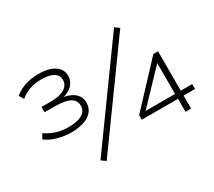

<svg xmlns="http://www.w3.org/2000/svg" viewBox="-137 -992 1429 1280"><g transform="rotate(-30 578.0 -352.5)"><path d="M253 -261Q195 -261 144 -276Q93 -291 58 -318L79 -354Q119 -327 160.5 -314Q202 -301 253 -301Q320 -301 356.5 -322Q393 -343 393 -385Q393 -427 355.5 -447Q318 -467 244 -467H162V-508H240Q303 -508 339.5 -531Q376 -554 376 -594Q376 -630 344 -649Q312 -668 252 -668Q203 -668 163 -654.5Q123 -641 88 -612L67 -648Q102 -678 150 -693.5Q198 -709 253 -709Q332 -709 376 -679.5Q420 -650 420 -599Q420 -560 392 -530Q364 -500 314 -490V-493Q354 -487 381.5 -472Q409 -457 422.5 -435Q436 -413 436 -383Q436 -345 413.5 -317.5Q391 -290 350 -275.5Q309 -261 253 -261ZM358 21 324 -3 846 -726 880 -702ZM977 0V-100H698V-135L984 -441H1020V-138H1108V-100H1020V0ZM976 -138V-388H988L735 -123V-138Z"/></g></svg>

Font: Nunito Sans 10pt Expanded ExtraLight
Style: Regular
Weight: 250
Width: 7
Designer: Vernon Adams
Foundry: Vernon Adams
Version: Version 3.101;gftools[0.9.27]